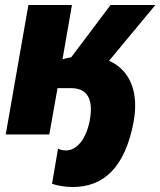

<svg xmlns="http://www.w3.org/2000/svg" viewBox="-20 -540 644 771"><path d="M272 211C399 211 482 129 516 -48C540 -174 499 -260 418 -296L604 -520H424L266 -310C253 -308 241 -305 231 -302L269 -520H94L3 0H178L211 -186H266C323 -186 357 -151 341 -60C328 16 289 64 246 64C233 64 223 62 213 57L189 198C211 206 243 211 272 211Z"/></svg>

Font: Fixel Text 20240404 ExtraBold
Style: Italic
Weight: 800
Width: 4
Italic angle: -10°
Designer: AlfaBravo + MacPaw
Foundry: Kyrylo Tkachov, Marchela Mozhyna, Serhii Makarenko, Maria Weinstein, Zakhar Kryvoshyya
Version: Version 1.211;Glyphs 3.2 (3225)